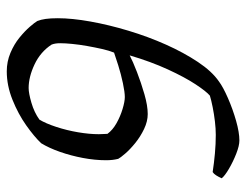

<svg xmlns="http://www.w3.org/2000/svg" viewBox="-98 -506 710 553"><g transform="rotate(-90 256.5 -230.0)"><path d="M128 105Q113 105 90 96Q67 87 46.5 75Q26 63 19 54Q23 45 27.5 38Q32 31 37 28Q63 32 90.5 34.5Q118 37 144 37Q162 37 183 34.5Q204 32 224 28Q244 24 257 20Q269 10 289.5 -21Q310 -52 332.5 -101Q355 -150 373 -211Q356 -202 325 -190Q294 -178 261 -168.5Q228 -159 204 -159Q183 -159 161 -169.5Q139 -180 120.5 -195Q102 -210 90 -224Q78 -238 75 -244Q73 -252 72 -260.5Q71 -269 71 -279Q71 -311 77.5 -345.5Q84 -380 95 -411.5Q106 -443 120 -466Q139 -486 171.5 -509Q204 -532 245 -548.5Q286 -565 327 -565Q355 -565 380 -554.5Q405 -544 424 -528.5Q443 -513 455.5 -498.5Q468 -484 472 -477Q476 -467 478 -453Q480 -439 480 -418Q480 -377 470.5 -324Q461 -271 444 -214.5Q427 -158 404 -106.5Q381 -55 354 -14.5Q327 26 298 46Q282 58 250 72Q218 86 184.5 95.5Q151 105 128 105ZM253 -225Q267 -225 293 -230.5Q319 -236 344.5 -244Q370 -252 381 -256Q387 -271 391.5 -291Q396 -311 400 -333.5Q404 -356 406 -376.5Q408 -397 408 -411Q408 -419 407 -425Q406 -431 404 -436Q383 -468 347 -485Q311 -502 279 -502Q264 -502 236.5 -494Q209 -486 188 -471Q177 -453 167 -422.5Q157 -392 151.5 -359.5Q146 -327 146 -300Q146 -292 146.5 -286Q147 -280 147 -275Q158 -260 177.5 -249Q197 -238 218.5 -231.5Q240 -225 253 -225Z"/></g></svg>

Font: Texturina 12pt Light
Style: Italic
Weight: 300
Italic angle: -11°
Designer: Guillermo Torres Carreño
Foundry: Omnibus-Type
Version: Version 1.002